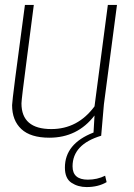

<svg xmlns="http://www.w3.org/2000/svg" viewBox="-20 -550 543 778"><path d="M331 208Q296 208 269.5 190.5Q243 173 243 129Q243 32 359 -13L363 -82Q294 8 180 8Q104 8 66.5 -27Q29 -62 29 -124Q29 -145 81 -530H117L89 -314Q67 -147 67 -131Q67 -27 188 -27Q295 -27 363 -119L417 -530H454L401 -127L390 0Q274 35 274 124Q274 178 336 178Q374 178 406 162L412 188Q378 208 331 208Z"/></svg>

Font: Tanohe Sans ExtraLight
Style: Italic
Weight: 200
Designer: Village Type and Design LLC & Cristiano Sobral
Foundry: Cooper Hewitt Smithsonian Design Museum
Version: Version 1.00;September 29, 2021;FontCreator 13.0.0.2655 64-b